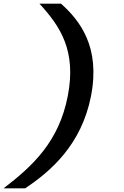

<svg xmlns="http://www.w3.org/2000/svg" viewBox="-32 -821 672 1041"><path d="M335.5 -300.5C288 -55.5 149 76.5 -12.5 200H104.5C241 109 409.5 -34.5 461.5 -300.5C513.5 -567.5 400.5 -710 299 -801H182C295.5 -677.5 383 -545.5 335.5 -300.5Z"/></svg>

Font: Monaspace Neon SemiBold
Style: Italic
Weight: 600
Italic angle: -11°
Designer: Riley Cran & the Lettermatic Team
Foundry: Lettermatic
Version: Version 1.200 (Monaspace Neon)